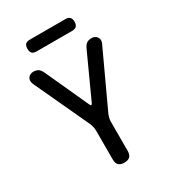

<svg xmlns="http://www.w3.org/2000/svg" viewBox="-219 -1033 1038 1158"><g transform="rotate(-30 300.0 -454.0)"><path d="M300 10Q274 10 261 -2.5Q248 -15 248 -42V-244Q248 -257 245 -269.5Q242 -282 237 -294L57 -682Q53 -694 54 -704.5Q55 -715 61 -723Q67 -731 76.5 -735.5Q86 -740 96 -740Q117 -740 130 -732Q143 -724 154 -701L290 -403Q295 -391 300 -391Q305 -391 310 -403L446 -701Q457 -724 470 -732Q483 -740 504 -740Q514 -740 523.5 -735.5Q533 -731 539 -723Q545 -715 546.5 -704.5Q548 -694 543 -682L363 -294Q358 -282 355 -269.5Q352 -257 352 -244V-42Q352 -15 339 -2.5Q326 10 300 10ZM177 -836Q155 -836 145.5 -846Q136 -856 136 -877Q136 -898 145.5 -908Q155 -918 177 -918H423Q444 -918 454 -908Q464 -898 464 -877Q464 -856 454 -846Q444 -836 423 -836Z"/></g></svg>

Font: Maple Mono Normal NL Medium
Style: Regular
Weight: 500
Monospace: yes
Designer: subframe7536
Version: Version 7.000